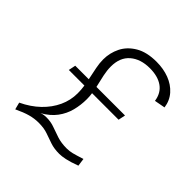

<svg xmlns="http://www.w3.org/2000/svg" viewBox="-181 -831 993 993"><g transform="rotate(45 316.0 -334.5)"><path d="M69 10 59 -29Q116 -56 156 -94.5Q196 -133 217.5 -179.5Q239 -226 239 -277Q239 -290 238 -303.5Q237 -317 235 -330H121L129 -369H228Q220 -407 214 -437Q208 -467 208 -494Q208 -542 229 -584.5Q250 -627 295.5 -654Q341 -681 412 -681Q463 -681 505 -665Q547 -649 574.5 -618Q602 -587 608 -543L549 -532Q542 -582 506 -607.5Q470 -633 411 -633Q344 -633 303 -598Q262 -563 262 -496Q262 -468 268.5 -437.5Q275 -407 284 -369H493L485 -330H291Q294 -311 294 -289Q294 -246 283.5 -205Q273 -164 247 -129Q221 -94 175 -68Q187 -73 195.5 -74Q204 -75 213 -75Q245 -75 272 -65Q299 -55 329.5 -45Q360 -35 400 -35Q420 -35 440 -40Q460 -45 500 -58L506 -15Q463 1 436.5 6.5Q410 12 393 12Q355 12 327 2.5Q299 -7 271 -17Q243 -27 204 -27Q173 -27 142 -18.5Q111 -10 69 10Z"/></g></svg>

Font: Atkinson Hyperlegible Mono ExtraLight
Style: Italic
Weight: 200
Italic angle: -12°
Monospace: yes
Designer: Elliott Scott, Megan Eiswerth, Linus Boman, Theodore Petrosky, Letters from Sweden
Foundry: Applied Design Works, Letters from Sweden
Version: Version 2.001